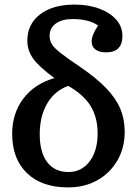

<svg xmlns="http://www.w3.org/2000/svg" viewBox="-20 -802 601 836"><path d="M277 14Q162 14 97.5 -48Q33 -110 33 -219Q33 -308 81.5 -372.5Q130 -437 217 -462Q151 -510 125 -546Q99 -582 99 -625Q99 -697 154.5 -739.5Q210 -782 304 -782Q365 -782 412 -764.5Q459 -747 486 -716.5Q513 -686 513 -646Q513 -574 442 -574Q412 -574 395.5 -586.5Q379 -599 379 -622Q379 -648 407 -691Q367 -719 296 -719Q250 -719 223 -699.5Q196 -680 196 -646Q196 -626 205.5 -610Q215 -594 243.5 -571.5Q272 -549 330 -510Q400 -462 442 -418.5Q484 -375 503.5 -329Q523 -283 523 -228Q523 -158 491 -103Q459 -48 403.5 -17Q348 14 277 14ZM278 -53Q335 -53 370 -99Q405 -145 405 -221Q405 -291 374.5 -340.5Q344 -390 277 -428Q218 -407 185.5 -351.5Q153 -296 153 -217Q153 -139 185.5 -96Q218 -53 278 -53Z"/></svg>

Font: Literata Medium
Style: Regular
Weight: 500
Designer: Latin by Veronika Burian and Jose Scaglione. Greek by Irene Vlachou. Cyrillic by Vera Evstafieva.
Foundry: TypeTogether
Version: Version 3.103; ttfautohint (v1.8.4.7-5d5b);gftools[0.9.29]